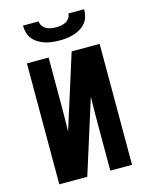

<svg xmlns="http://www.w3.org/2000/svg" viewBox="-138 -1041 876 1127"><g transform="rotate(-15 300.0 -477.5)"><path d="M79 0V-735H211V-441Q211 -402 210.5 -363.5Q210 -325 209 -286L351 -735H521V0H389V-294Q389 -333 389.5 -371.5Q390 -410 391 -449L249 0ZM300 -815Q278 -815 256 -817.5Q234 -820 213 -826.5Q192 -833 173 -844.5Q154 -856 140 -873Q126 -890 120 -911.5Q114 -933 114 -955H210Q210 -940 219 -927Q228 -914 241.5 -907Q255 -900 270 -897.5Q285 -895 300 -895Q315 -895 330 -897.5Q345 -900 358.5 -907Q372 -914 381 -927Q390 -940 390 -955H486Q486 -933 480 -911.5Q474 -890 460 -873Q446 -856 427 -844.5Q408 -833 387 -826.5Q366 -820 344 -817.5Q322 -815 300 -815Z"/></g></svg>

Font: Iosevka Aile Extrabold
Style: Regular
Weight: 800
Designer: Belleve Invis
Foundry: Belleve Invis
Version: Version 27.3.5; ttfautohint (v1.8.4)